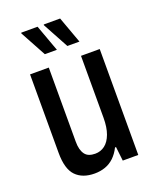

<svg xmlns="http://www.w3.org/2000/svg" viewBox="-138 -803 726 896"><g transform="rotate(-20 225.0 -355.5)"><path d="M176 12Q116 12 83 -22Q50 -56 50 -136V-526H143V-158Q143 -137 147 -121.5Q151 -106 159 -95Q167 -84 180 -79Q193 -74 210 -74Q237 -74 258 -90Q279 -106 291 -138.5Q303 -171 303 -218V-526H396V0H319L311 -70H306Q292 -42 272.5 -23.5Q253 -5 228.5 3.5Q204 12 176 12ZM259 -591 189 -720 190 -723H271L319 -591ZM147 -591 77 -720 78 -723H159L207 -591Z"/></g></svg>

Font: Archivo Condensed Medium
Style: Regular
Weight: 500
Width: 3
Designer: Hector Gatti
Foundry: Omnibus-Type
Version: Version 2.001